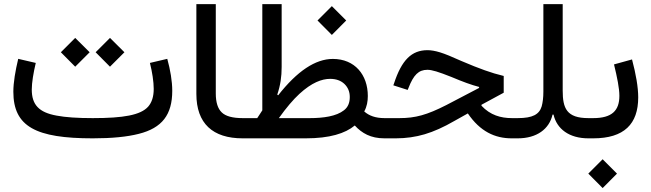

<svg xmlns="http://www.w3.org/2000/svg" viewBox="-20 -678 3192 941"><path d="M714.8 -369.6C726.1 -324.7 733.4 -277.3 733.4 -242.2C733.4 -204.6 724.1 -175.8 706.1 -155.3C668.9 -113.8 585 -99.1 434.6 -99.1C360.4 -99.1 301.3 -103 257.8 -111.3C170.4 -127 135.7 -165 135.7 -239.3C135.7 -272.9 144 -322.3 155.3 -369.6L69.3 -389.6C55.2 -331.1 45.4 -273.4 45.4 -228.5C45.4 -57.1 156.2 0 434.6 0C527.8 0 603 -7.3 660.2 -22C774.4 -50.8 824.2 -115.7 824.2 -232.9C824.2 -279.8 814.9 -335.4 799.8 -389.6ZM348.6 -351.1 419.4 -421.9 348.6 -492.2 278.3 -421.9ZM519 -351.1 589.8 -421.9 519 -492.2 448.7 -421.9Z M942.4 -217.8C942.4 -72.8 1022.5 0 1169.4 0H1169.9V-99.1H1169.4C1120.1 -99.1 1085.9 -108.4 1066.9 -127C1047.4 -145.5 1037.6 -176.3 1037.6 -219.7V-657.7H942.4Z M1606.4 -506.8 1676.8 -577.6 1606.4 -647.9 1536.1 -577.6ZM1478 0C1595.7 0 1671.9 -23.9 1718.8 -63C1753.4 -25.4 1796.4 0 1864.3 0H1864.7V-99.1H1864.3C1820.8 -99.1 1788.6 -110.8 1765.1 -131.8C1778.3 -155.3 1782.7 -181.6 1782.7 -207.5C1782.7 -311.5 1718.8 -389.2 1611.3 -389.2C1525.9 -389.2 1436.5 -329.6 1343.3 -210.9L1338.9 -214.4C1354.5 -260.7 1360.4 -301.8 1360.4 -350.1V-657.7H1265.6V-137.2C1257.3 -125 1250 -112.3 1240.7 -99.1H1169.9C1159.2 -99.1 1153.8 -82.5 1153.8 -49.8C1153.8 -16.6 1159.2 0 1169.9 0ZM1346.7 -99.1C1383.3 -150.4 1417 -189.9 1447.3 -217.8C1507.8 -273.4 1557.6 -291.5 1598.1 -291.5C1627 -291.5 1650.4 -283.2 1668 -266.6C1685.5 -249.5 1694.3 -228.5 1694.3 -202.6C1694.3 -173.8 1685.1 -152.3 1666 -137.7C1628.4 -107.9 1564.5 -99.1 1498 -99.1Z M2075.2 -432.1C1997.6 -432.1 1948.7 -384.3 1911.1 -269L1907.7 -259.8L1978 -237.3L1981.9 -246.6C2006.8 -311 2031.7 -335.9 2074.7 -335.9C2096.7 -335.9 2128.4 -326.2 2192.4 -300.8C2249 -276.9 2290.5 -261.7 2328.1 -252V-247.1L2167.5 -163.1C2072.3 -114.7 2016.1 -99.1 1937.5 -99.1H1864.7C1853.5 -99.1 1848.6 -85 1848.6 -49.8C1848.6 -14.2 1853.5 0 1864.7 0H1919.9C1969.7 0 2017.1 -6.8 2061.5 -20C2106 -33.2 2154.3 -54.7 2206.5 -85L2272.9 -122.1C2333 -33.7 2405.3 0 2487.8 0H2517.6V-99.1H2489.3C2434.6 -99.1 2383.3 -113.3 2339.8 -159.7V-164.6L2448.7 -223.6V-305.7C2418 -313 2387.2 -322.3 2356 -333.5C2324.2 -344.7 2286.1 -359.9 2241.7 -378.9C2195.3 -399.9 2160.6 -414.1 2136.7 -421.4C2112.8 -428.7 2092.3 -432.1 2075.2 -432.1Z M2692.9 -116.2C2709 -45.9 2769.5 0 2863.8 0H2864.3V-99.1H2863.8C2756.8 -99.1 2737.8 -147.5 2737.8 -233.9V-657.7H2643.1V-229C2643.1 -200.2 2640.1 -175.8 2634.8 -156.7C2623 -117.7 2591.3 -99.1 2517.6 -99.1C2507.3 -99.1 2501.5 -86.9 2501.5 -49.8C2501.5 -12.2 2507.3 0 2517.6 0C2610.8 0 2671.9 -45.4 2688 -116.2Z M2989.3 -362.3C3004.9 -298.3 3015.6 -245.1 3015.6 -208.5C3015.6 -135.7 2979 -99.1 2887.2 -99.1H2864.3C2853.5 -99.1 2848.1 -82.5 2848.1 -49.8C2848.1 -16.6 2853.5 0 2864.3 0H2887.2C3039.1 0 3107.9 -70.3 3107.9 -200.7C3107.9 -251 3096.7 -314.9 3077.6 -386.7ZM2933.6 243.7 3003.9 172.9 2933.6 102.5 2863.3 172.9Z"/></svg>

Font: Estedad Medium
Style: Regular
Weight: 500
Designer: Amin Abedi
Version: Version 7.3